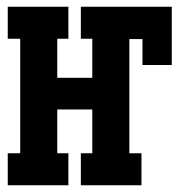

<svg xmlns="http://www.w3.org/2000/svg" viewBox="-20 -550 540 570"><path d="M3 0V-95H40V-435H3V-530H183V-435H150V-319H254V-435H220V-530H490V-357H403V-434H364V-95H400V0H220V-95H254V-225H150V-95H183V0Z"/></svg>

Font: Iosevka Slab
Style: Bold
Weight: 700
Monospace: yes
Designer: Belleve Invis
Foundry: Belleve Invis
Version: Version 11.1.1; ttfautohint (v1.8.3)